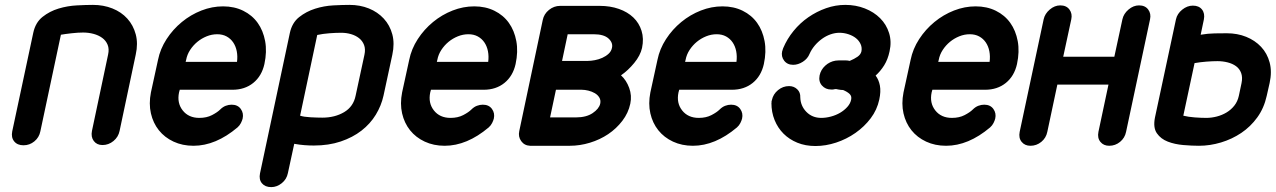

<svg xmlns="http://www.w3.org/2000/svg" viewBox="-20 -586 5216 785"><path d="M145 -49Q140 -24 120.5 -8Q101 8 76 8Q51 8 38 -8Q25 -24 30 -49L116 -452Q125 -494 154 -517Q183 -540 219.5 -551Q256 -562 294.5 -564Q333 -566 360 -566Q403 -566 439.5 -551.5Q476 -537 500.5 -510Q525 -483 535 -445.5Q545 -408 535 -363L469 -51Q464 -26 444 -9.5Q424 7 399 7Q376 7 363.5 -9.5Q351 -26 356 -51L422 -363Q427 -386 420 -403Q413 -420 398 -431Q383 -442 362.5 -447.5Q342 -453 320 -453Q299 -453 272.5 -450Q246 -447 229 -444Z M739 -333H949Q952 -356 948 -376.5Q944 -397 933.5 -412.5Q923 -428 906.5 -437Q890 -446 868 -446Q846 -446 825 -437.5Q804 -429 787 -415Q770 -401 757.5 -382Q745 -363 741 -341ZM880 -138Q891 -149 903 -153.5Q915 -158 927 -158Q952 -158 964.5 -140.5Q977 -123 972 -101Q970 -93 965 -83Q960 -73 951 -65Q862 10 771 10Q726 10 689.5 -7Q653 -24 629.5 -53.5Q606 -83 597 -122.5Q588 -162 597 -208L626 -341Q635 -386 661 -426Q687 -466 723.5 -496Q760 -526 803.5 -543Q847 -560 892 -560Q938 -560 974.5 -542Q1011 -524 1033.5 -492.5Q1056 -461 1064 -418Q1072 -375 1061 -324Q1050 -275 1015.5 -247Q981 -219 930 -219H715L712 -208Q703 -165 727 -134.5Q751 -104 795 -104Q825 -104 847 -115.5Q869 -127 880 -138Z M1470 -362Q1475 -385 1468.5 -402Q1462 -419 1448 -430Q1434 -441 1415 -446.5Q1396 -452 1375 -452Q1353 -452 1326.5 -450Q1300 -448 1277 -443L1207 -113Q1222 -108 1249.5 -106.5Q1277 -105 1298 -105Q1349 -105 1387 -127.5Q1425 -150 1434 -195ZM1548 -195Q1539 -154 1516.5 -117Q1494 -80 1458 -52Q1422 -24 1373 -7.5Q1324 9 1263 9Q1245 9 1225 7.5Q1205 6 1183 2L1157 122Q1152 147 1132 163Q1112 179 1089 179Q1064 179 1051 163.5Q1038 148 1043 123L1165 -451Q1174 -493 1203 -516Q1232 -539 1268.5 -550.5Q1305 -562 1343 -564Q1381 -566 1409 -566Q1452 -566 1488 -551.5Q1524 -537 1549 -510Q1574 -483 1584 -445.5Q1594 -408 1584 -362Z M1766 -333H1976Q1979 -356 1975 -376.5Q1971 -397 1960.5 -412.5Q1950 -428 1933.5 -437Q1917 -446 1895 -446Q1873 -446 1852 -437.5Q1831 -429 1814 -415Q1797 -401 1784.5 -382Q1772 -363 1768 -341ZM1907 -138Q1918 -149 1930 -153.5Q1942 -158 1954 -158Q1979 -158 1991.5 -140.5Q2004 -123 1999 -101Q1997 -93 1992 -83Q1987 -73 1978 -65Q1889 10 1798 10Q1753 10 1716.5 -7Q1680 -24 1656.5 -53.5Q1633 -83 1624 -122.5Q1615 -162 1624 -208L1653 -341Q1662 -386 1688 -426Q1714 -466 1750.5 -496Q1787 -526 1830.5 -543Q1874 -560 1919 -560Q1965 -560 2001.5 -542Q2038 -524 2060.5 -492.5Q2083 -461 2091 -418Q2099 -375 2088 -324Q2077 -275 2042.5 -247Q2008 -219 1957 -219H1742L1739 -208Q1730 -165 1754 -134.5Q1778 -104 1822 -104Q1852 -104 1874 -115.5Q1896 -127 1907 -138Z M2199 -504Q2204 -529 2224.5 -545.5Q2245 -562 2270 -562H2432Q2475 -562 2510.5 -549.5Q2546 -537 2569.5 -514.5Q2593 -492 2603 -460Q2613 -428 2605 -390Q2598 -359 2573 -328.5Q2548 -298 2519 -278Q2541 -258 2552.5 -226.5Q2564 -195 2557 -162Q2549 -124 2524.5 -92Q2500 -60 2466.5 -37.5Q2433 -15 2392 -2.5Q2351 10 2310 10H2147Q2124 9 2111 -9Q2098 -27 2103 -50ZM2253 -219 2229 -106H2335Q2377 -106 2403 -123.5Q2429 -141 2434 -162Q2437 -176 2430.5 -187Q2424 -198 2412 -205Q2400 -212 2385.5 -215.5Q2371 -219 2359 -219ZM2384 -337Q2396 -337 2412 -340Q2428 -343 2442.5 -349.5Q2457 -356 2468 -366Q2479 -376 2482 -390Q2487 -411 2468 -428.5Q2449 -446 2407 -446H2301L2278 -337Z M2781 -333H2991Q2994 -356 2990 -376.5Q2986 -397 2975.5 -412.5Q2965 -428 2948.5 -437Q2932 -446 2910 -446Q2888 -446 2867 -437.5Q2846 -429 2829 -415Q2812 -401 2799.5 -382Q2787 -363 2783 -341ZM2922 -138Q2933 -149 2945 -153.5Q2957 -158 2969 -158Q2994 -158 3006.5 -140.5Q3019 -123 3014 -101Q3012 -93 3007 -83Q3002 -73 2993 -65Q2904 10 2813 10Q2768 10 2731.5 -7Q2695 -24 2671.5 -53.5Q2648 -83 2639 -122.5Q2630 -162 2639 -208L2668 -341Q2677 -386 2703 -426Q2729 -466 2765.5 -496Q2802 -526 2845.5 -543Q2889 -560 2934 -560Q2980 -560 3016.5 -542Q3053 -524 3075.5 -492.5Q3098 -461 3106 -418Q3114 -375 3103 -324Q3092 -275 3057.5 -247Q3023 -219 2972 -219H2757L2754 -208Q2745 -165 2769 -134.5Q2793 -104 2837 -104Q2867 -104 2889 -115.5Q2911 -127 2922 -138Z M3617 -376Q3610 -343 3595 -319Q3580 -295 3560 -277Q3573 -260 3577.5 -236Q3582 -212 3575 -179Q3566 -137 3540 -102.5Q3514 -68 3477.5 -42.5Q3441 -17 3398.5 -3Q3356 11 3314 11Q3273 11 3240 -2.5Q3207 -16 3183.5 -39.5Q3160 -63 3147 -95Q3134 -127 3134 -165Q3135 -167 3134.5 -169Q3134 -171 3135 -173L3136 -177Q3141 -201 3161 -217.5Q3181 -234 3206 -234Q3226 -234 3239.5 -221Q3253 -208 3252 -188Q3253 -153 3277 -128.5Q3301 -104 3338 -104Q3357 -104 3377.5 -109.5Q3398 -115 3415 -125Q3432 -135 3444.5 -149Q3457 -163 3460 -179Q3463 -193 3453.5 -202Q3444 -211 3427 -218Q3418 -218 3408 -220L3398 -222Q3396 -222 3394 -221.5Q3392 -221 3390 -221Q3388 -220 3384 -220Q3380 -220 3378 -220Q3355 -220 3340.5 -236.5Q3326 -253 3331 -278Q3336 -301 3354 -317.5Q3372 -334 3396 -338Q3402 -339 3409 -339Q3416 -339 3423 -339Q3431 -339 3438.5 -339Q3446 -339 3454 -337Q3473 -345 3486 -354Q3499 -363 3502 -376Q3505 -392 3498.5 -406Q3492 -420 3479.5 -430Q3467 -440 3449 -446Q3431 -452 3412 -452Q3394 -452 3375.5 -445.5Q3357 -439 3340.5 -427Q3324 -415 3311 -399.5Q3298 -384 3290 -366Q3282 -346 3262.5 -333.5Q3243 -321 3223 -321Q3199 -321 3186 -338Q3173 -355 3178 -377Q3180 -381 3180 -383L3182 -389Q3198 -427 3224.5 -459.5Q3251 -492 3285 -515.5Q3319 -539 3357.5 -552.5Q3396 -566 3436 -566Q3479 -566 3516 -551.5Q3553 -537 3578.5 -511.5Q3604 -486 3615 -451Q3626 -416 3617 -376Z M3816 -333H4026Q4029 -356 4025 -376.5Q4021 -397 4010.5 -412.5Q4000 -428 3983.5 -437Q3967 -446 3945 -446Q3923 -446 3902 -437.5Q3881 -429 3864 -415Q3847 -401 3834.5 -382Q3822 -363 3818 -341ZM3957 -138Q3968 -149 3980 -153.5Q3992 -158 4004 -158Q4029 -158 4041.5 -140.5Q4054 -123 4049 -101Q4047 -93 4042 -83Q4037 -73 4028 -65Q3939 10 3848 10Q3803 10 3766.5 -7Q3730 -24 3706.5 -53.5Q3683 -83 3674 -122.5Q3665 -162 3674 -208L3703 -341Q3712 -386 3738 -426Q3764 -466 3800.5 -496Q3837 -526 3880.5 -543Q3924 -560 3969 -560Q4015 -560 4051.5 -542Q4088 -524 4110.5 -492.5Q4133 -461 4141 -418Q4149 -375 4138 -324Q4127 -275 4092.5 -247Q4058 -219 4007 -219H3792L3789 -208Q3780 -165 3804 -134.5Q3828 -104 3872 -104Q3902 -104 3924 -115.5Q3946 -127 3957 -138Z M4247 -507Q4252 -530 4272 -547Q4292 -564 4315 -564Q4340 -564 4352.5 -547Q4365 -530 4360 -507L4327 -354H4536L4569 -507Q4574 -530 4594 -547Q4614 -564 4637 -564Q4662 -564 4674.5 -547Q4687 -530 4682 -507L4584 -47Q4579 -22 4559.5 -6Q4540 10 4515 10Q4492 10 4479 -6Q4466 -22 4471 -47L4512 -240H4303L4262 -47Q4257 -22 4237.5 -6Q4218 10 4193 10Q4170 10 4157 -6Q4144 -22 4149 -47Z M5159 -194Q5148 -144 5120.5 -106Q5093 -68 5055 -42.5Q5017 -17 4972 -3.5Q4927 10 4882 10Q4853 10 4818 7Q4783 4 4754.5 -7Q4726 -18 4710 -41Q4694 -64 4702 -105L4788 -507Q4793 -530 4813.5 -546.5Q4834 -563 4857 -563Q4882 -563 4894.5 -547Q4907 -531 4902 -506L4889 -444Q4918 -449 4946 -449.5Q4974 -450 4996 -450Q5039 -450 5075 -435.5Q5111 -421 5136 -394.5Q5161 -368 5171 -330.5Q5181 -293 5171 -247ZM5056 -246Q5061 -270 5054.5 -287.5Q5048 -305 5033.5 -315.5Q5019 -326 4999 -331Q4979 -336 4958 -336Q4937 -336 4912 -334Q4887 -332 4864 -328L4818 -113Q4838 -108 4864.5 -106Q4891 -104 4912 -104Q4933 -104 4954.5 -109.5Q4976 -115 4994.5 -126Q5013 -137 5026.5 -154Q5040 -171 5045 -194Z"/></svg>

Font: VDS
Style: Bold Italic
Weight: 700
Designer: artmaker
Foundry: artmaker
Version: Version 1.000 2009 initial release